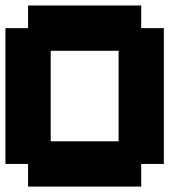

<svg xmlns="http://www.w3.org/2000/svg" viewBox="-20 -687 707 707"><path d="M0 -83.3V-583.3H83.3V-666.7H500V-583.3H583.3V-83.3H500V0H83.3V-83.3ZM166.7 -166.7H416.7V-500H166.7Z"/></svg>

Font: Galmuri11 Bold
Style: Regular
Weight: 700
Designer: Lee Minseo (quiple)
Version: Version 2.397;hotconv 1.1.1;makeotfexe 2.6.0 DEVELOPMENT